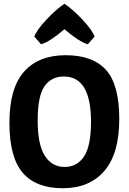

<svg xmlns="http://www.w3.org/2000/svg" viewBox="-20 -991 683 1019"><path d="M482 -797 446 -756Q400 -769 322 -836Q244 -769 198 -756L162 -797Q175 -832 226 -886.5Q277 -941 322 -971Q367 -941 418 -886.5Q469 -832 482 -797ZM313 8Q171 8 100.5 -74Q30 -156 30 -339.5Q30 -523 107.5 -610.5Q185 -698 328.5 -698Q472 -698 542.5 -620Q613 -542 613 -359Q613 -176 534 -84Q455 8 313 8ZM463 -345Q463 -585 319 -585Q252 -585 216 -533Q180 -481 180 -352Q180 -223 218 -164Q256 -105 322.5 -105Q389 -105 426 -160.5Q463 -216 463 -345Z"/></svg>

Font: Patua One
Style: Regular
Weight: 400
Designer: luciano Vergara
Foundry: Luciano Vergara
Version: Version 1.002